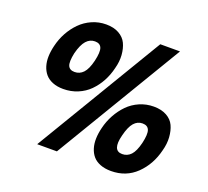

<svg xmlns="http://www.w3.org/2000/svg" viewBox="-138 -991 1267 1171"><g transform="rotate(20 495.5 -405.5)"><path d="M370.1 -588.9Q384.3 -649.4 374.5 -674.8Q364.7 -700.2 331.1 -700.2Q298.8 -700.2 275.4 -674.1Q252 -647.9 236.8 -588.9Q224.1 -529.3 234.4 -505.6Q244.6 -481.9 276.9 -481.9Q309.6 -481.9 332.8 -506.3Q356 -530.8 370.1 -588.9ZM814 -216.8Q828.1 -277.3 818.4 -303.2Q808.6 -329.1 774.9 -329.1Q742.7 -329.1 719.7 -303Q696.8 -276.9 682.1 -216.8Q654.8 -110.8 721.2 -110.8Q753.9 -110.8 776.9 -135Q799.8 -159.2 814 -216.8ZM502 -588.9Q490.7 -541.5 468.8 -501Q446.8 -460.4 415.3 -428.7Q383.8 -397 340.3 -378.9Q296.9 -360.8 247.1 -360.8Q207.5 -360.8 177.7 -372.8Q147.9 -384.8 130.1 -405.8Q112.3 -426.8 103.5 -455.6Q94.7 -484.4 95.7 -517.8Q96.7 -551.3 106 -588.9Q117.2 -635.7 139.6 -676.8Q162.1 -717.8 194.1 -750.2Q226.1 -782.7 269.3 -801.8Q312.5 -820.8 360.8 -820.8Q409.7 -820.8 443.8 -801.8Q478 -782.7 493.2 -750.7Q508.3 -718.8 511.5 -676.8Q514.6 -634.8 502 -588.9ZM710.9 -819.8H838.9L341.8 9.8H213.9ZM945.8 -216.8Q921.9 -118.7 855.5 -54.4Q789.1 9.8 691.9 9.8Q651.9 9.8 621.8 -2Q591.8 -13.7 574 -34.4Q556.2 -55.2 547.4 -84Q538.6 -112.8 539.6 -146Q540.5 -179.2 549.8 -216.8Q561 -263.7 583.7 -305.2Q606.4 -346.7 638.2 -379.2Q669.9 -411.6 713.1 -430.4Q756.3 -449.2 805.2 -449.2Q854.5 -449.2 888.7 -430.2Q922.9 -411.1 937.7 -379.2Q952.6 -347.2 955.6 -304.9Q958.5 -262.7 945.8 -216.8Z"/></g></svg>

Font: Sinkin Sans 700 Bold Italic
Style: Bold Italic
Weight: 700
Italic angle: -112°
Designer: Keith Bates
Foundry: K-Type
Version: Sinkin Sans (version 1.0)  by Keith Bates   •   © 2014   www